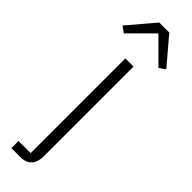

<svg xmlns="http://www.w3.org/2000/svg" viewBox="-353 -752 949 949"><g transform="rotate(45 121.0 -278.0)"><path d="M86 -756 -32 -617 0 -594 121 -715 242 -594 274 -617 156 -756ZM8 200H70C125 200 150 167 150 115V-512H93V150H8Z"/></g></svg>

Font: IBM Plex Devanagari Light
Style: Regular
Weight: 300
Designer: Mike Abbink, Paul van der Laan, Pieter van Rosmalen, Erin McLaughlin
Foundry: Bold Monday
Version: Version 1.0